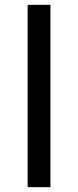

<svg xmlns="http://www.w3.org/2000/svg" viewBox="-20 -770 321 790"><path d="M93.8 0V-750H187.5V0Z"/></svg>

Font: Michroma
Style: Regular
Weight: 400
Designer: Vernon Adams
Foundry: Vernon Adams
Version: Version 1.100; ttfautohint (v1.8.4.7-5d5b);gftools[0.9.29]